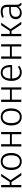

<svg xmlns="http://www.w3.org/2000/svg" viewBox="2356 -2974 629 5382"><g transform="rotate(-90 2671.0 -282.5)"><path d="M490 -565H421L261 -325H176V-565H113V0H176V-275H260L444 0H517L312 -303Z M836 -577C688 -577 596 -463 596 -282C596 -100 685 12 835 12C984 12 1075 -102 1075 -284C1075 -469 986 -577 836 -577ZM836 -524C945 -524 1009 -443 1009 -284C1009 -122 943 -41 835 -41C727 -41 663 -123 663 -282C663 -444 729 -524 836 -524Z M1601 0H1663V-565H1601V-319H1320V-565H1257V0H1320V-266H1601Z M2085 -577C1937 -577 1845 -463 1845 -282C1845 -100 1934 12 2084 12C2233 12 2324 -102 2324 -284C2324 -469 2235 -577 2085 -577ZM2085 -524C2194 -524 2258 -443 2258 -284C2258 -122 2192 -41 2084 -41C1976 -41 1912 -123 1912 -282C1912 -444 1978 -524 2085 -524Z M2850 0H2912V-565H2850V-319H2569V-565H2506V0H2569V-266H2850Z M3540 -303C3540 -470 3467 -577 3320 -577C3182 -577 3094 -458 3094 -278C3094 -96 3185 12 3334 12C3408 12 3466 -14 3519 -57L3489 -97C3440 -60 3399 -41 3337 -41C3240 -41 3169 -105 3161 -258H3538C3539 -269 3540 -286 3540 -303ZM3479 -307H3160C3168 -459 3235 -525 3322 -525C3429 -525 3479 -446 3479 -323Z M4060 0H4122V-565H4060V-319H3779V-565H3716V0H3779V-266H4060Z M4725 -565H4656L4496 -325H4411V-565H4348V0H4411V-275H4495L4679 0H4752L4547 -303Z M5229 -125V-397C5229 -513 5173 -577 5044 -577C4985 -577 4929 -564 4866 -539L4882 -491C4939 -512 4990 -524 5036 -524C5130 -524 5166 -484 5166 -394V-339H5058C4914 -339 4824 -275 4824 -157C4824 -56 4890 12 4999 12C5075 12 5134 -19 5175 -82C5184 -24 5213 1 5263 12L5277 -32C5246 -44 5229 -63 5229 -125ZM5010 -39C4935 -39 4891 -82 4891 -160C4891 -249 4955 -294 5068 -294H5166V-140C5132 -75 5082 -39 5010 -39Z"/></g></svg>

Font: Glow Sans SC Normal
Style: Regular
Weight: 400
Designer: Ryoko NISHIZUKA (kana, bopomofo & ideographs); Paul D. Hunt (Latin, Greek & Cyrillic); Sandoll Communications, Soo-young
Version: Version 0.93